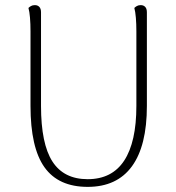

<svg xmlns="http://www.w3.org/2000/svg" viewBox="-20 -717 686 749"><path d="M553 -669V-304Q553 -148 494.5 -68Q436 12 322 12Q208 12 153.5 -64.5Q99 -141 99 -304V-594Q99 -624 97 -648Q95 -672 91 -686Q95 -690 101 -693.5Q107 -697 116 -697Q127 -697 133.5 -690Q140 -683 140 -669V-304Q140 -156 184.5 -87Q229 -18 322 -18Q417 -18 464.5 -90.5Q512 -163 512 -304V-594Q512 -624 510 -648Q508 -672 504 -686Q508 -690 514 -693.5Q520 -697 529 -697Q540 -697 546.5 -690Q553 -683 553 -669Z"/></svg>

Font: Arima Thin ExtraLight
Style: Regular
Weight: 250
Version: Version 1.100